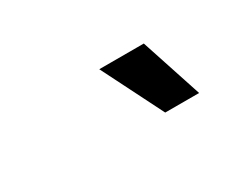

<svg xmlns="http://www.w3.org/2000/svg" viewBox="-35 -922 567 444"><g transform="rotate(-30 248.5 -699.5)"><path d="M315 -617.5H405.5L351.9 -780.5H233Z"/></g></svg>

Font: Magic Ui Pro Semi Bold
Style: Italic
Weight: 600
Italic angle: -9.39999°
Designer: Stefan Endress, Andreas Faust
Version: Version 1.000;FEAKit 1.0